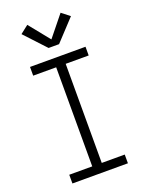

<svg xmlns="http://www.w3.org/2000/svg" viewBox="-177 -1057 855 1138"><g transform="rotate(-20 250.0 -487.5)"><path d="M75 0V-55H220V-680H75V-735H425V-680H280V-55H425V0ZM217 -803 94 -935 145 -975 250 -845 355 -975 406 -935 283 -803Z"/></g></svg>

Font: Iosevka SS04 Light
Style: Regular
Weight: 300
Monospace: yes
Designer: Belleve Invis
Foundry: Belleve Invis
Version: Version 19.0.0; ttfautohint (v1.8.4)